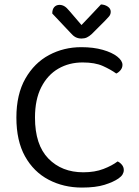

<svg xmlns="http://www.w3.org/2000/svg" viewBox="-20 -834 628 867"><path d="M533 -541Q533 -528 524.5 -517.5Q516 -507 505 -502Q480 -520 444.5 -536Q409 -552 353 -552Q292 -552 243.5 -524Q195 -496 166.5 -440.5Q138 -385 138 -303Q138 -180 198.5 -118Q259 -56 356 -56Q408 -56 447 -71Q486 -86 511 -105Q521 -101 530 -90.5Q539 -80 539 -66Q539 -56 533.5 -46.5Q528 -37 515 -28Q492 -12 452 0.5Q412 13 350 13Q267 13 199.5 -22.5Q132 -58 93 -128Q54 -198 54 -303Q54 -408 94.5 -479Q135 -550 201.5 -585.5Q268 -621 347 -621Q402 -621 444 -609Q486 -597 509.5 -578.5Q533 -560 533 -541ZM348 -721Q365 -739 388 -763Q411 -787 436 -814Q454 -813 467 -804Q480 -795 480 -781Q480 -769 472.5 -760Q465 -751 454 -740L394 -680Q383 -670 372.5 -665Q362 -660 348 -660Q333 -660 321.5 -666Q310 -672 299 -685L216 -773Q216 -792 225 -802Q234 -812 249 -812Q260 -812 270.5 -806Q281 -800 294 -784Z"/></svg>

Font: Baloo Paaji 2
Style: Regular
Weight: 400
Designer: Shuchita Grover, Noopur Datye and Ek Type
Foundry: Ek Type
Version: Version 1.700